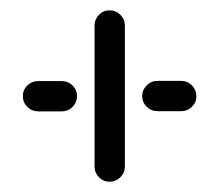

<svg xmlns="http://www.w3.org/2000/svg" viewBox="-20 -446 426 373"><path d="M24.4 -259.3Q24.4 -271.5 33.1 -280Q41.9 -288.5 54.1 -288.5H100Q112.2 -288.5 120.9 -280Q129.6 -271.5 129.6 -259.3Q129.6 -247 120.9 -238.3Q112.2 -229.6 100 -229.6H54.1Q41.9 -229.6 33.1 -238.3Q24.4 -247 24.4 -259.3ZM193 -93Q180.7 -93 172.2 -101.7Q163.7 -110.4 163.7 -122.6V-396.3Q163.7 -408.5 172.2 -417.2Q180.7 -425.9 193 -425.9Q205.2 -425.9 213.9 -417.2Q222.6 -408.5 222.6 -396.3V-122.6Q222.6 -110.4 213.9 -101.7Q205.2 -93 193 -93ZM256.3 -259.3Q256.3 -271.5 265 -280.2Q273.7 -288.9 285.9 -288.9H331.9Q344.1 -288.9 352.8 -280.2Q361.5 -271.5 361.5 -259.3Q361.5 -247 352.8 -238.5Q344.1 -230 331.9 -230H285.9Q273.7 -230 265 -238.5Q256.3 -247 256.3 -259.3Z"/></svg>

Font: 26F Galaxy Sans Medium
Style: Regular
Weight: 500
Designer: C₂₉H₂₅N₃O₅
Version: Version 1.100